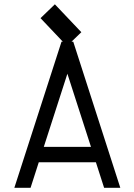

<svg xmlns="http://www.w3.org/2000/svg" viewBox="-20 -894 640 914"><path d="M188.5 -194.8H413.1L300.8 -543ZM164.6 -121.6 125.5 0H48.3L272.9 -695.8H328.6L552.7 0H475.6L436.5 -121.6ZM367.2 -740.7 298.8 -674.8 172.9 -807.6 241.2 -873.5Z"/></svg>

Font: Anka/Coder
Style: Regular
Weight: 400
Monospace: yes
Version: Version 001.100